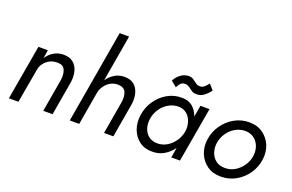

<svg xmlns="http://www.w3.org/2000/svg" viewBox="-97 -1141 2295 1511"><g transform="rotate(20 1050.5 -385.5)"><path d="M380 -280Q386 -327 371 -361Q356 -395 307 -395Q255 -395 218 -363Q181 -331 174 -284L124 0H44L124 -460H203L192 -391Q217 -428 252.5 -449Q288 -470 334 -470Q384 -470 414 -445Q444 -420 455 -379Q466 -338 460 -290L410 0H332Z M889 -280Q895 -327 880.5 -360Q866 -393 816 -395Q781 -395 753.5 -379.5Q726 -364 707.5 -338.5Q689 -313 682 -285L633 0H554L688 -780H767L700 -390Q725 -426 761 -448Q797 -470 843 -470Q893 -470 922.5 -446Q952 -422 963.5 -381Q975 -340 969 -290L919 0H841Z M1202 -569Q1217 -602 1248.5 -625.5Q1280 -649 1315 -649Q1341 -649 1357 -637Q1373 -625 1388.5 -613.5Q1404 -602 1427 -603Q1445 -603 1460.5 -617Q1476 -631 1491 -650L1530 -606Q1513 -580 1483 -556.5Q1453 -533 1417 -535Q1393 -535 1376.5 -547Q1360 -559 1344.5 -570Q1329 -581 1308 -581Q1281 -580 1268 -562Q1255 -544 1249 -531ZM1063 -230Q1073 -298 1110 -352.5Q1147 -407 1203 -439Q1259 -471 1324 -470Q1380 -470 1414.5 -440Q1449 -410 1464 -364L1481 -460H1557L1477 0H1404L1418 -84Q1387 -41 1344 -16Q1301 9 1248 9Q1183 10 1138.5 -23Q1094 -56 1074 -110.5Q1054 -165 1063 -230ZM1143 -230Q1136 -185 1148.5 -147.5Q1161 -110 1190.5 -88Q1220 -66 1264 -66Q1304 -66 1341 -87.5Q1378 -109 1404 -146.5Q1430 -184 1438 -230Q1444 -274 1431.5 -311Q1419 -348 1392 -371Q1365 -394 1326 -395Q1281 -396 1242 -374Q1203 -352 1177 -314.5Q1151 -277 1143 -230Z M1623 -230Q1632 -296 1669.5 -350.5Q1707 -405 1764 -437.5Q1821 -470 1889 -470Q1955 -470 2002.5 -436.5Q2050 -403 2072.5 -348.5Q2095 -294 2086 -230Q2077 -164 2039.5 -109.5Q2002 -55 1945 -23Q1888 9 1820 9Q1753 9 1706 -24Q1659 -57 1636.5 -111.5Q1614 -166 1623 -230ZM1702 -230Q1696 -188 1708.5 -150.5Q1721 -113 1751 -89.5Q1781 -66 1826 -66Q1872 -65 1910 -87.5Q1948 -110 1974 -147.5Q2000 -185 2007 -230Q2013 -273 2000 -310Q1987 -347 1957 -370.5Q1927 -394 1882 -395Q1837 -395 1798.5 -372.5Q1760 -350 1734.5 -312.5Q1709 -275 1702 -230Z"/></g></svg>

Font: Jost*
Style: Italic
Weight: 400
Italic angle: -10°
Version: Version 3.7